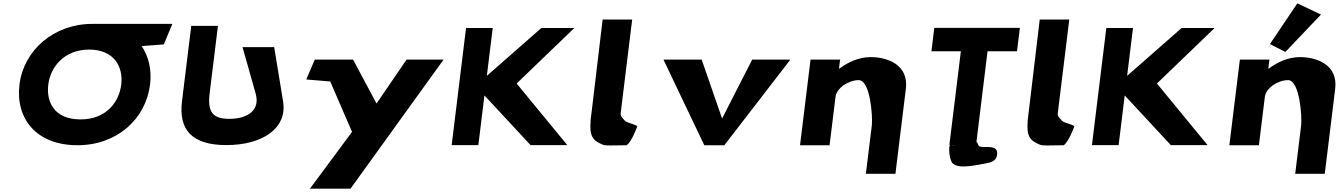

<svg xmlns="http://www.w3.org/2000/svg" viewBox="-20 -870 8046 1150"><path d="M269.2 -363.9C282 -468.4 364.6 -572.8 513.4 -573L513.4 -573L513.8 -573H514C664.1 -573 719.2 -468.5 706.3 -363.9C693.5 -259.4 616.9 -154.8 462.6 -154.8C304.2 -154.8 256.4 -259.4 269.2 -363.9ZM532.4 -727 532.3 -726.9C301.6 -726.6 121.8 -568.6 96.7 -363.9C71.5 -159.1 198.2 -0.1 443.6 -0.1C682.9 -0.1 853.7 -159.1 878.9 -363.9C889.7 -452.3 870.1 -531.9 828.6 -594L961.2 -604L1012.3 -727Z M1622.3 -587.5H1432.7L1511.2 -309.5C1542 -200.5 1449.4 -158.2 1354.8 -158.2C1260.2 -158.2 1221.1 -192.2 1235.5 -309.5L1285.3 -715H1125.5L1070 -262.8C1048.7 -89.4 1133.1 -1 1335.5 -1C1548.2 -1 1702.4 -98.6 1675.5 -262.8Z M2415.2 -513 2235.3 -250 2094.6 -513H1865.3L1814.5 -394L1958 -382L2088.6 -80L1836.4 260H2079.5L2636.9 -513Z M3377.9 -0.9 3074.5 -369.8 3419.8 -702.1H3222.3L2896 -415.7L2931.2 -702.1H2771.4L2685.3 -0.9H2845.1L2881.6 -298.4L3157.8 -0.9Z M3589.5 -753H3766.5L3697.5 -191C3695.4 -173 3710 -161.8 3724.7 -145C3732.8 -135.7 3790.1 -124 3796.9 -113C3796.9 -113 3764.4 -21.3 3733.1 0C3649 0 3609.5 4.3 3591.4 -3C3527 -28.9 3510.1 -57.6 3517.7 -148L3517.2 -148L3519.5 -166.5C3520.5 -176.7 3521.9 -187.5 3523.4 -199L3523.6 -200Z M4182.7 -513H3953.8L4198.4 0H4318.4L4714.1 -513H4485.2L4305 -160Z M4771.8 0H4948.8L4984.4 -290C4990.7 -341 5059.6 -390 5123.8 -390C5192.7 -390 5208.1 -170 5201.8 -119L5166.2 171H5343.2L5405.7 -338C5423.2 -481 5298 -528 5193.9 -528C5126.2 -528 5060.9 -499 5007.6 -459H5005.2L5011.8 -513H4834.8Z M5558.8 -562.9H5735.2L5666.3 -1.9L5670.3 -1.8C5660.1 9.2 5665.5 87 5685.7 108C5721.1 144.6 5825.9 119 5887.5 108C5918.3 102 5944.7 93.7 5951.1 63C5968.4 -21 5850.5 28.7 5840.5 0C5837.3 -9.2 5833.3 -16 5828.5 -20.9L5895 -562.9H6071.4L6088.6 -703.1H5576ZM5705.5 -1.1C5697 -0.1 5688.3 -0.1 5679.7 -1.6Z M6207.5 -753H6384.5L6315.5 -191C6313.4 -173 6328 -161.8 6342.7 -145C6350.8 -135.7 6408.1 -124 6414.9 -113C6414.9 -113 6382.4 -21.3 6351.1 0C6267 0 6227.5 4.3 6209.4 -3C6145 -28.9 6128.1 -57.6 6135.7 -148L6135.2 -148L6137.5 -166.5C6138.5 -176.7 6139.9 -187.5 6141.4 -199L6141.6 -200Z M7212.9 -0.9 6909.5 -369.8 7254.8 -702.1H7057.3L6731 -415.7L6766.2 -702.1H6606.4L6520.3 -0.9H6680.1L6716.6 -298.4L6992.8 -0.9Z M7586.4 -605.9 7679 -558.9 7892.1 -782.8 7750.5 -850ZM7343.3 0H7520.3L7555.9 -290C7562.2 -341 7631.1 -390 7695.3 -390C7764.2 -390 7779.6 -170 7773.3 -119L7737.7 171H7914.7L7977.2 -338C7994.7 -481 7869.5 -528 7765.4 -528C7697.7 -528 7632.4 -499 7579.1 -459H7576.7L7583.3 -513H7406.3Z"/></svg>

Font: Hussar
Style: BdSuprExtOblOne
Weight: 700
Foundry: Cannot Into Space Fonts
Version: Version 2.00